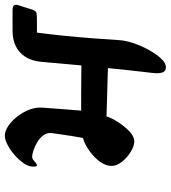

<svg xmlns="http://www.w3.org/2000/svg" viewBox="24 -708 707 795"><g transform="rotate(-90 377.5 -310.5)"><path d="M85 -527Q85 -545 98.5 -565Q112 -585 132.5 -603Q153 -621 175 -632.5Q197 -644 213 -644Q232 -644 253 -630Q274 -616 292.5 -592.5Q311 -569 321.5 -541Q332 -513 329 -484Q327 -452 323.5 -409.5Q320 -367 317 -328Q348 -328 382.5 -328Q417 -328 449 -327.5Q481 -327 504 -327L519 -493Q524 -549 557.5 -580.5Q591 -612 649 -612H733Q761 -612 754 -590L735 -530Q730 -514 719.5 -512.5Q709 -511 685 -511H640Q639 -503 633.5 -458.5Q628 -414 621.5 -341Q615 -268 609 -174Q608 -147 597 -113.5Q586 -80 569 -49Q552 -18 533 2.5Q514 23 497 23Q481 23 476 11Q471 -1 472 -19.5Q473 -38 476 -58Q480 -95 484.5 -134.5Q489 -174 493 -217Q470 -218 432.5 -219Q395 -220 357 -221Q319 -222 293 -223Q287 -203 270 -176Q253 -149 231.5 -128.5Q210 -108 189 -108Q171 -108 147.5 -122Q124 -136 106 -158Q88 -180 88 -202Q88 -226 105 -249.5Q122 -273 148.5 -292.5Q175 -312 204 -321Q208 -341 211.5 -365Q215 -389 218.5 -411.5Q222 -434 224 -450Q226 -469 215 -484Q204 -499 186.5 -509.5Q169 -520 152 -525.5Q135 -531 126 -531Q117 -531 106.5 -521Q96 -511 90 -511Q85 -511 85 -527Z"/></g></svg>

Font: Alkatra Medium
Style: Regular
Weight: 500
Designer: Suman Bhandary
Version: Version 1.100;gftools[0.9.22]